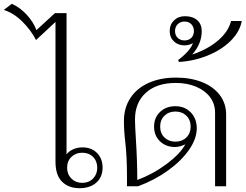

<svg xmlns="http://www.w3.org/2000/svg" viewBox="-135 -977 1290 1007"><path d="M156 -129V-862L54 -767Q26 -821 -19 -865Q-64 -909 -115 -925L-73 -957Q-30 -938 5 -900Q40 -862 56 -819L153 -908H214V-167Q225 -183 247.5 -193.5Q270 -204 298 -204Q345 -204 374 -174.5Q403 -145 403 -98Q403 -48 370 -19Q337 10 282 10Q225 10 190.5 -24Q156 -58 156 -129ZM375 -97Q375 -132 353 -154Q331 -176 296 -176Q262 -176 239.5 -154Q217 -132 217 -97Q217 -63 239.5 -40.5Q262 -18 296 -18Q331 -18 353 -40.5Q375 -63 375 -97Z M531 -50Q531 -154 522 -233Q515 -289 515 -343Q515 -411 548.5 -462.5Q582 -514 644 -542Q706 -570 788 -570Q866 -570 925.5 -546Q985 -522 1018 -478Q1051 -434 1051 -377V0H993V-386Q993 -432 967 -467Q941 -502 894 -522Q847 -542 787 -542Q687 -542 630 -490.5Q573 -439 573 -350Q573 -320 578 -241Q585 -132 585 -33Q668 -64 739 -117Q810 -170 837 -220Q807 -206 783 -206Q735 -206 704 -236Q673 -266 673 -313Q673 -360 704.5 -390Q736 -420 785 -420Q834 -420 865.5 -387.5Q897 -355 897 -304Q897 -250 857 -192Q817 -134 746.5 -83Q676 -32 589 0H531ZM865 -313Q865 -348 842.5 -370Q820 -392 785 -392Q750 -392 727.5 -370Q705 -348 705 -313Q705 -278 727.5 -256Q750 -234 785 -234Q820 -234 842.5 -256Q865 -278 865 -313Z M799 -662Q862 -709 877 -751Q869 -746 857 -742.5Q845 -739 833 -739Q799 -739 777 -760Q755 -781 755 -814Q755 -848 777.5 -870Q800 -892 835 -892Q876 -892 899.5 -871Q923 -850 923 -814Q923 -747 873 -691Q954 -718 1008.5 -764.5Q1063 -811 1077 -867H1133Q1123 -811 1075.5 -763.5Q1028 -716 956 -686.5Q884 -657 804 -652ZM882 -814Q882 -836 868.5 -850Q855 -864 833 -864Q811 -864 797 -850Q783 -836 783 -814Q783 -792 797 -778.5Q811 -765 833 -765Q855 -765 868.5 -778.5Q882 -792 882 -814Z"/></svg>

Font: Fahkwang ExtraLight
Style: Regular
Weight: 275
Designer: Suppakit Chalermlarp | Katatrad Co.,Ltd.
Foundry: Cadson Demak Co.,Ltd.
Version: Version 1.000; ttfautohint (v1.6)